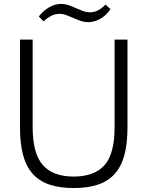

<svg xmlns="http://www.w3.org/2000/svg" viewBox="-20 -940 745 970"><path d="M176 -857Q199 -886 228.5 -903Q258 -920 287 -920Q309 -920 327.5 -913.5Q346 -907 363.5 -899Q381 -891 398.5 -884.5Q416 -878 436 -878Q476 -878 513 -917L538 -894Q518 -863 487.5 -845.5Q457 -828 426 -828Q406 -828 387.5 -834.5Q369 -841 351 -849Q333 -857 315.5 -863.5Q298 -870 279 -870Q259 -870 239 -860Q219 -850 200 -832ZM352 10Q281 10 229.5 -7.5Q178 -25 145 -62Q112 -99 96.5 -157Q81 -215 81 -295V-740H145V-298Q145 -164 196.5 -106Q248 -48 352 -48Q457 -48 508 -105.5Q559 -163 559 -298V-740H624V-295Q624 -215 608.5 -157Q593 -99 560 -62Q527 -25 475.5 -7.5Q424 10 352 10Z"/></svg>

Font: Encode Sans Narrow
Style: Light
Weight: 300
Designer: Pablo Impallari, Andres Torresi
Foundry: Pablo Impallari, Andres Torresi
Version: Version 1.000; ttfautohint (v1.00) -l 8 -r 50 -G 200 -x 14 -